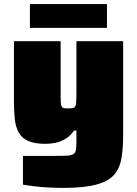

<svg xmlns="http://www.w3.org/2000/svg" viewBox="-20 -711 668 937"><path d="M289 206Q253 206 216.5 204Q180 202 147 198Q114 194 92 190V50Q116 50 139 50Q162 50 185 50Q208 50 231 50Q276 50 301.5 49Q327 48 337.5 41.5Q348 35 350.5 20Q353 5 353 -23V-74H342Q323 -47 299 -33Q275 -19 250 -14Q225 -9 203 -9Q150 -9 119 -22.5Q88 -36 72.5 -62.5Q57 -89 52.5 -127Q48 -165 48 -213V-510H276V-259Q276 -230 276.5 -214.5Q277 -199 280.5 -192Q284 -185 291.5 -183.5Q299 -182 313 -182Q327 -182 335 -183.5Q343 -185 347 -191.5Q351 -198 352 -212.5Q353 -227 353 -254V-510H581V-55Q581 9 573.5 57.5Q566 106 539.5 139Q513 172 453 189Q393 206 289 206ZM126 -575V-691H502V-575Z"/></svg>

Font: Saira SemiExpanded Black
Style: Regular
Weight: 900
Width: 6
Designer: Hector Gatti with collaboration of the Omnibus-Type team
Foundry: Omnibus-Type
Version: Version 1.101